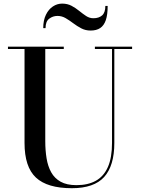

<svg xmlns="http://www.w3.org/2000/svg" viewBox="-20 -1002 760 1037"><path d="M693.5 -750V-737.5H597.5V-230Q597.5 -106.5 542.5 -46Q487.5 14.5 368 14.5Q235.5 14.5 174 -43Q112.5 -100.5 112.5 -230V-737.5H23V-750H324.5V-737.5H224.5V-240Q224.5 -190.5 231.5 -147.2Q238.5 -104 256.5 -71.5Q274.5 -39 307.5 -20.5Q340.5 -2 393 -2Q455 -2 497.8 -25.8Q540.5 -49.5 562.8 -100Q585 -150.5 585 -230V-737.5H492.5V-750ZM469.5 -837Q441.5 -837 418.8 -849Q396 -861 375.5 -876.5Q355 -892 334.5 -904Q314 -916 290.5 -916Q265.5 -916 245.8 -901Q226 -886 226 -850H213.5Q213.5 -892.5 228 -922.2Q242.5 -952 265.8 -967.2Q289 -982.5 315.5 -982.5Q344.5 -982.5 366.8 -970.5Q389 -958.5 408 -943Q427 -927.5 445.2 -915.5Q463.5 -903.5 484.5 -903.5Q514 -903.5 531.5 -918.8Q549 -934 549 -970H561.5Q561.5 -922.5 551.5 -893.2Q541.5 -864 521.2 -850.5Q501 -837 469.5 -837Z"/></svg>

Font: Bodoni Moda 18pt Medium
Style: Regular
Weight: 500
Designer: Owen Earl
Foundry: indestructible type
Version: Version 2.004